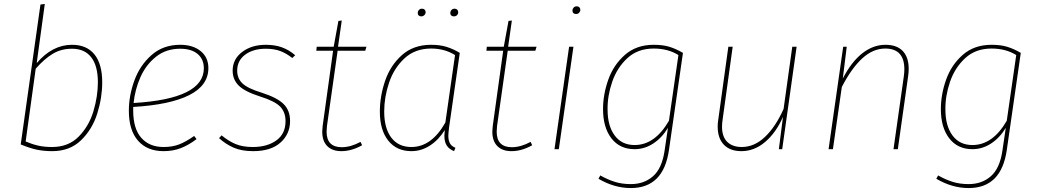

<svg xmlns="http://www.w3.org/2000/svg" viewBox="-20 -756 5274 973"><path d="M498 -339Q498 -261 473 -181Q448 -101 391 -45.5Q334 10 245 10Q202 10 166.5 2.5Q131 -5 85 -24L185 -733L207 -736L166 -436Q245 -529 345 -529Q419 -529 458.5 -480.5Q498 -432 498 -339ZM161 -408 110 -39Q143 -25 173.5 -18Q204 -11 244 -11Q327 -11 379 -64Q431 -117 453.5 -192.5Q476 -268 476 -339Q476 -422 442.5 -465.5Q409 -509 345 -509Q290 -509 247.5 -483.5Q205 -458 161 -408Z M655 -214V-196Q655 -104 696 -57.5Q737 -11 809 -11Q854 -11 888.5 -24.5Q923 -38 964 -67L976 -51Q935 -20 895.5 -5Q856 10 809 10Q726 10 679.5 -43Q633 -96 633 -195Q633 -271 661 -348Q689 -425 748 -477Q807 -529 893 -529Q958 -529 997 -497Q1036 -465 1036 -411Q1036 -323 939 -274Q842 -225 655 -214ZM657 -234Q1013 -255 1013 -410Q1013 -456 981.5 -482.5Q950 -509 893 -509Q821 -509 770 -468Q719 -427 691.5 -364.5Q664 -302 657 -234Z M1476 -476 1461 -462Q1431 -486 1400 -497.5Q1369 -509 1327 -509Q1263 -509 1222.5 -479Q1182 -449 1182 -398Q1182 -359 1208.5 -333.5Q1235 -308 1307 -286Q1385 -261 1417.5 -228.5Q1450 -196 1450 -143Q1450 -77 1401.5 -33.5Q1353 10 1263 10Q1205 10 1164.5 -7.5Q1124 -25 1090 -56L1103 -70Q1138 -41 1174 -26Q1210 -11 1261 -11Q1334 -11 1380.5 -44.5Q1427 -78 1427 -142Q1427 -188 1399.5 -216Q1372 -244 1298 -267Q1220 -292 1189.5 -322.5Q1159 -353 1159 -398Q1159 -456 1207 -492.5Q1255 -529 1327 -529Q1373 -529 1409 -516Q1445 -503 1476 -476Z M1637 -118Q1635 -98 1635 -89Q1635 -10 1712 -10Q1757 -10 1807 -37L1815 -20Q1762 10 1710 10Q1664 10 1638.5 -15.5Q1613 -41 1613 -89Q1613 -97 1615 -117L1668 -499H1583L1585 -519H1671L1695 -650L1712 -652L1693 -519H1837L1831 -499H1691Z M2310 -488 2256 -112Q2252 -80 2252 -68Q2252 -45 2260 -30Q2268 -15 2288 -7L2281 10Q2256 0 2244 -18.5Q2232 -37 2232 -68Q2232 -75 2234 -97Q2203 -47 2159 -18.5Q2115 10 2065 10Q1990 10 1947.5 -43.5Q1905 -97 1905 -190Q1905 -268 1931.5 -346Q1958 -424 2016.5 -476.5Q2075 -529 2165 -529Q2209 -529 2243 -518.5Q2277 -508 2310 -488ZM1927 -191Q1927 -106 1963 -58.5Q1999 -11 2065 -11Q2167 -11 2237 -135L2286 -477Q2233 -510 2165 -510Q2083 -510 2029.5 -460Q1976 -410 1951.5 -336.5Q1927 -263 1927 -191ZM2097 -690Q2097 -699 2103 -705.5Q2109 -712 2118 -712Q2127 -712 2132 -707Q2137 -702 2137 -694Q2137 -686 2130.5 -679.5Q2124 -673 2115 -673Q2107 -673 2102 -677.5Q2097 -682 2097 -690ZM2262 -690Q2262 -699 2268 -705.5Q2274 -712 2284 -712Q2292 -712 2297 -707Q2302 -702 2302 -694Q2302 -685 2296 -679Q2290 -673 2280 -673Q2272 -673 2267 -677.5Q2262 -682 2262 -690Z M2499 -118Q2497 -98 2497 -89Q2497 -10 2574 -10Q2619 -10 2669 -37L2677 -20Q2624 10 2572 10Q2526 10 2500.5 -15.5Q2475 -41 2475 -89Q2475 -97 2477 -117L2530 -499H2445L2447 -519H2533L2557 -650L2574 -652L2555 -519H2699L2693 -499H2553Z M2812 0H2790L2864 -519H2886ZM2881 -702Q2881 -711 2887 -717.5Q2893 -724 2902 -724Q2911 -724 2916 -719Q2921 -714 2921 -706Q2921 -698 2915 -691.5Q2909 -685 2899 -685Q2891 -685 2886 -689.5Q2881 -694 2881 -702Z M3441 -488 3370 5Q3342 197 3177 197Q3093 197 3013 150L3022 133Q3059 154 3095.5 165.5Q3132 177 3177 177Q3244 177 3289.5 137Q3335 97 3348 7L3365 -108Q3334 -57 3290 -28.5Q3246 0 3196 0Q3121 0 3078.5 -55Q3036 -110 3036 -203Q3036 -277 3062.5 -352Q3089 -427 3147 -478Q3205 -529 3293 -529Q3340 -529 3373.5 -518.5Q3407 -508 3441 -488ZM3059 -201Q3059 -118 3095 -69.5Q3131 -21 3196 -21Q3299 -21 3370 -144L3418 -477Q3365 -510 3293 -510Q3212 -510 3159.5 -461.5Q3107 -413 3082.5 -341.5Q3058 -270 3059 -201Z M3617 -115Q3617 -132 3620 -150L3671 -519H3693L3642 -150Q3639 -131 3639 -114Q3639 -63 3665.5 -37Q3692 -11 3739 -11Q3803 -11 3857 -62.5Q3911 -114 3951 -204L3995 -519H4017L3944 0H3927L3948 -164Q3913 -84 3858 -37Q3803 10 3737 10Q3680 10 3648.5 -22.5Q3617 -55 3617 -115Z M4585 -407Q4585 -389 4582 -369L4530 0H4508L4560 -367Q4563 -388 4563 -405Q4563 -510 4466 -510Q4404 -510 4349.5 -460Q4295 -410 4246 -315L4201 0H4179L4253 -519H4271L4251 -358Q4295 -443 4350 -486Q4405 -529 4467 -529Q4525 -529 4555 -497.5Q4585 -466 4585 -407Z M5153 -488 5082 5Q5054 197 4889 197Q4805 197 4725 150L4734 133Q4771 154 4807.5 165.5Q4844 177 4889 177Q4956 177 5001.5 137Q5047 97 5060 7L5077 -108Q5046 -57 5002 -28.5Q4958 0 4908 0Q4833 0 4790.5 -55Q4748 -110 4748 -203Q4748 -277 4774.5 -352Q4801 -427 4859 -478Q4917 -529 5005 -529Q5052 -529 5085.5 -518.5Q5119 -508 5153 -488ZM4771 -201Q4771 -118 4807 -69.5Q4843 -21 4908 -21Q5011 -21 5082 -144L5130 -477Q5077 -510 5005 -510Q4924 -510 4871.5 -461.5Q4819 -413 4794.5 -341.5Q4770 -270 4771 -201Z"/></svg>

Font: FiraGO Thin
Style: Italic
Weight: 100
Italic angle: -8°
Designer: bBox Type GmbH
Foundry: bBox Type GmbH
Version: Version 1.001